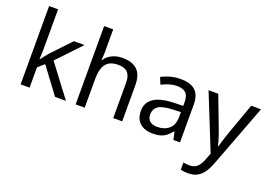

<svg xmlns="http://www.w3.org/2000/svg" viewBox="-130 -1136 2482 1751"><g transform="rotate(20 1111.5 -260.0)"><path d="M172 -363Q172 -347 170.5 -321Q169 -295 168 -276H172Q178 -284 190 -299Q202 -314 214.5 -329.5Q227 -345 236 -355L407 -536H510L293 -307L525 0H419L233 -250L172 -197V0H85V-760H172Z M707 -537Q707 -518 705.5 -498Q704 -478 702 -462H708Q725 -490 751 -508Q777 -526 809 -535.5Q841 -545 875 -545Q940 -545 983.5 -524.5Q1027 -504 1049 -461Q1071 -418 1071 -349V0H984V-343Q984 -408 955 -440Q926 -472 864 -472Q804 -472 770 -449.5Q736 -427 721.5 -383.5Q707 -340 707 -277V0H619V-760H707Z M1440 -545Q1538 -545 1585 -502Q1632 -459 1632 -365V0H1568L1551 -76H1547Q1524 -47 1499.5 -27.5Q1475 -8 1443.5 1Q1412 10 1367 10Q1319 10 1280.5 -7Q1242 -24 1220 -59.5Q1198 -95 1198 -149Q1198 -229 1261 -272.5Q1324 -316 1455 -320L1546 -323V-355Q1546 -422 1517 -448Q1488 -474 1435 -474Q1393 -474 1355 -461.5Q1317 -449 1284 -433L1257 -499Q1292 -518 1340 -531.5Q1388 -545 1440 -545ZM1466 -259Q1366 -255 1327.5 -227Q1289 -199 1289 -148Q1289 -103 1316.5 -82Q1344 -61 1387 -61Q1455 -61 1500 -98.5Q1545 -136 1545 -214V-262Z M1714 -536H1808L1924 -231Q1934 -204 1942.5 -179Q1951 -154 1958 -130.5Q1965 -107 1969 -85H1973Q1979 -110 1992 -150.5Q2005 -191 2019 -232L2128 -536H2223L1992 74Q1973 124 1947.5 161.5Q1922 199 1885.5 219.5Q1849 240 1797 240Q1773 240 1755 237.5Q1737 235 1724 232V162Q1735 164 1750.5 166Q1766 168 1783 168Q1814 168 1836.5 156.5Q1859 145 1875 123.5Q1891 102 1902 73L1930 2Z"/></g></svg>

Font: ubangla25
Style: Book
Weight: 400
Designer: Jelle Bosma - Monotype Design Team
Foundry: Monotype Imaging Inc.
Version: Version 2.003